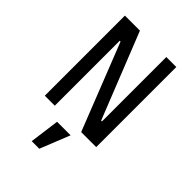

<svg xmlns="http://www.w3.org/2000/svg" viewBox="-271 -813 1183 1183"><g transform="rotate(45 320.0 -221.5)"><path d="M190 -566H183V0H96V-698H227L450 -137H457V-698H544V0H413ZM263 60H381L303 255H237Z"/></g></svg>

Font: Writer
Style: Regular
Weight: 400
Monospace: yes
Designer: Mike Abbink, Paul van der Laan, Pieter van Rosmalen
Foundry: Bold Monday
Version: Version 2.001 2020